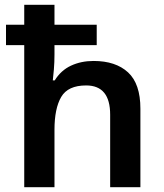

<svg xmlns="http://www.w3.org/2000/svg" viewBox="-20 -780 682 800"><path d="M207 -760V-677H383V-592H207V-553Q207 -521 204.5 -490.5Q202 -460 200 -445H208Q234 -487 276 -506.5Q318 -526 370 -526Q462 -526 513.5 -478.5Q565 -431 565 -327V0H439V-302Q439 -424 339 -424Q263 -424 235 -376Q207 -328 207 -239V0H81V-592H5V-677H81V-760Z"/></svg>

Font: Noto Sans Sinhala UI SemiBold
Style: Regular
Weight: 600
Designer: Jelle Bosma - Monotype Design Team
Foundry: Monotype Imaging Inc.
Version: Version 2.006; ttfautohint (v1.8.4.7-5d5b)